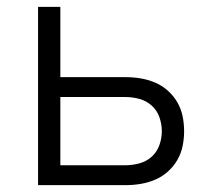

<svg xmlns="http://www.w3.org/2000/svg" viewBox="-20 -540 640 560"><path d="M91 0V-520H156V-315H346Q368 -315 389.5 -311.5Q411 -308 431.5 -299.5Q452 -291 469 -276Q486 -261 497 -242Q508 -223 512.5 -201.5Q517 -180 517 -157Q517 -135 512.5 -113.5Q508 -92 497 -73Q486 -54 469 -39Q452 -24 431.5 -15.5Q411 -7 389.5 -3.5Q368 0 346 0ZM156 -58H346Q366 -58 386.5 -63.5Q407 -69 422.5 -83Q438 -97 445 -117Q452 -137 452 -157Q452 -178 445 -198Q438 -218 422.5 -232Q407 -246 386.5 -251.5Q366 -257 346 -257H156Z"/></svg>

Font: Iosevka SS04 Light Extended
Style: Regular
Weight: 300
Width: 7
Monospace: yes
Designer: Belleve Invis
Foundry: Belleve Invis
Version: Version 19.0.0; ttfautohint (v1.8.4)